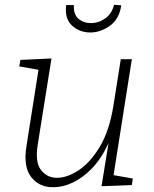

<svg xmlns="http://www.w3.org/2000/svg" viewBox="-20 -771 639 798"><path d="M204 7Q145 9 110.5 -34Q76 -77 90 -164L140 -481L60 -495L65 -522L194 -528L137 -171Q125 -98 150 -65Q175 -32 217 -32Q259 -32 307 -63.5Q355 -95 394.5 -160.5Q434 -226 451 -329L482 -525H528L452 -43L532 -29L528 -2L402 3L431 -176Q401 -111 362 -71Q323 -31 282 -12Q241 7 204 7ZM355 -636Q310 -636 279 -665Q248 -694 255 -750H287Q285 -711 306 -693Q327 -675 357 -675Q390 -675 417.5 -694.5Q445 -714 454 -751L484 -749Q476 -692 437 -664Q398 -636 355 -636Z"/></svg>

Font: Bitter Light
Style: Italic
Weight: 300
Italic angle: -9°
Designer: Sol Matas, and Bitter project Authors
Foundry: Sol Matas
Version: Version 2.001